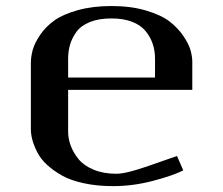

<svg xmlns="http://www.w3.org/2000/svg" viewBox="-20 -614 748 644"><path d="M369.6 -31.2Q379.9 -31.2 392.1 -33.2Q404.3 -35.2 417.7 -38.8Q431.2 -42.5 440.4 -45.2Q449.7 -47.9 462.2 -52.2Q474.6 -56.6 477.1 -57.1L573.7 -90.8L594.7 -42.5Q560.1 -24.9 492.9 -7.3Q425.8 10.3 359.4 10.3Q305.7 10.3 261.5 0.7Q217.3 -8.8 188.2 -25.1Q159.2 -41.5 137.9 -61Q116.7 -80.6 105.2 -103Q93.8 -125.5 88.6 -144.5Q83.5 -163.6 83.5 -181.2V-401.9Q83.5 -423.8 89.8 -446.8Q96.2 -469.7 114.7 -497.1Q133.3 -524.4 162.1 -545.2Q190.9 -565.9 240.7 -579.8Q290.5 -593.8 354 -593.8Q419.4 -593.8 470.2 -578.6Q521 -563.5 549.1 -541.7Q577.1 -520 595.5 -492.7Q613.8 -465.3 619.4 -444.3Q625 -423.3 625 -406.2V-312.5H208.5V-172.9Q208.5 -148.9 217.3 -125.2Q226.1 -101.6 243.9 -79.8Q261.7 -58.1 294.4 -44.7Q327.1 -31.2 369.6 -31.2ZM208.5 -354H500V-416.5Q500 -444.3 491.9 -467.8Q483.9 -491.2 467.5 -510.7Q451.2 -530.3 422.1 -541.3Q393.1 -552.2 354 -552.2Q311 -552.2 280.8 -539.8Q250.5 -527.3 235.6 -506.1Q220.7 -484.9 214.6 -463.1Q208.5 -441.4 208.5 -416.5Z"/></svg>

Font: Resagnicto
Style: Bold
Weight: 700
Version: Version 0.9991